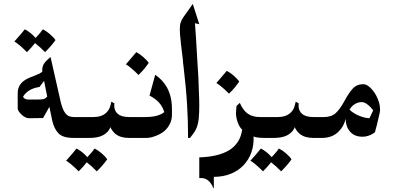

<svg xmlns="http://www.w3.org/2000/svg" viewBox="-20 -701 2012 976"><path d="M404 -106V0H352Q299 0 277 -23.5Q255 -47 246 -86L231 -158L199 -101L128 -100Q109 -100 89.5 -118.5Q70 -137 70 -150V-227Q70 -266 100 -289Q116 -302 148 -313Q180 -325 195 -336Q193 -361 203.5 -377Q214 -393 237 -411L289 -181Q298 -145 311 -127Q321 -114 332 -110Q343 -106 357 -106ZM220 -210 204 -290 181 -259Q121 -250 97 -209Q105 -195 123 -195H170Q193 -195 202 -197.5Q211 -200 220 -210ZM106 -552Q137 -536 161 -508Q188 -537 198 -552Q216 -543 234.5 -527Q253 -511 262 -497Q238 -464 209 -436Q183 -463 158 -482Q141 -460 117 -436Q76 -477 53 -490Q95 -537 106 -552Z M369 54Q400 70 424 98Q451 69 461 54Q479 63 497.5 79Q516 95 525 109Q501 142 472 170Q446 143 421 124Q404 146 380 170Q339 129 316 116Q358 69 369 54Z M680 -106V0H633Q592 0 566 -21Q549 -36 541 -55Q540 -50 534.5 -41Q529 -32 519 -24Q491 0 436 0H387Q365 0 349.5 -15.5Q334 -31 334 -53Q334 -75 349.5 -90.5Q365 -106 387 -106H455Q496 -106 519 -127Q532 -139 537.5 -153Q543 -167 546 -184L561 -176Q558 -140 578 -123Q596 -106 637 -106Z M736 -381Q727 -368 715 -353Q703 -338 684 -320Q643 -361 620 -374Q662 -422 673 -436Q690 -427 708.5 -411Q727 -395 736 -381Z M854 -117Q854 -93 844 -72.5Q834 -52 820 -39Q802 -22 774 -11Q746 0 727 0H663Q641 0 625.5 -15.5Q610 -31 610 -53Q610 -75 625.5 -90.5Q641 -106 663 -106H719Q767 -106 795 -119Q807 -124 815 -131Q800 -185 740 -215L769 -321Q808 -294 829 -256Q854 -210 854 -148Z M993 -578 971 -583Q975 -538 983 -395Q990 -297 991 -234Q993 -194 993 -166Q993 -128 990 -96Q986 -62 975 -42Q969 -30 959 -17Q949 -4 946 0H936Q936 -91 931 -168Q926 -254 913 -363Q911 -374 909 -402Q898 -488 895 -528Q894 -537 894 -551Q894 -574 898.5 -587Q903 -600 911 -612L960 -681Z M1196 -286Q1187 -273 1175 -258Q1163 -243 1144 -225Q1103 -266 1080 -279Q1122 -327 1133 -341Q1150 -332 1168.5 -316Q1187 -300 1196 -286Z M1378 -106V0H1324Q1286 0 1269 -7Q1271 37 1257.5 74.5Q1244 112 1217 140Q1190 168 1151.5 183Q1113 198 1067 198V255H1064Q1057 234 1040 218Q1023 202 993 204V99Q1090 96 1146 62Q1202 26 1211 -42Q1195 -57 1186.5 -84.5Q1178 -112 1180 -134Q1180 -144 1182 -162L1199 -178Q1216 -139 1240.5 -122.5Q1265 -106 1302 -106Z M1306 54Q1337 70 1361 98Q1388 69 1398 54Q1416 63 1434.5 79Q1453 95 1462 109Q1438 142 1409 170Q1383 143 1358 124Q1341 146 1317 170Q1276 129 1253 116Q1295 69 1306 54Z M1617 -106V0H1570Q1529 0 1503 -21Q1486 -36 1478 -55Q1477 -50 1471.5 -41Q1466 -32 1456 -24Q1428 0 1373 0H1324Q1302 0 1286.5 -15.5Q1271 -31 1271 -53Q1271 -75 1286.5 -90.5Q1302 -106 1324 -106H1392Q1433 -106 1456 -127Q1469 -139 1474.5 -153Q1480 -167 1483 -184L1498 -176Q1495 -140 1515 -123Q1533 -106 1574 -106Z M1892 -216Q1912 -178 1912 -145Q1912 -136 1911 -131Q1895 -59 1886 -29Q1884 -27 1875.5 -21.5Q1867 -16 1853 -11Q1839 -6 1823 -6Q1781 -6 1759 -32.5Q1737 -59 1737 -97Q1728 -58 1701 -32Q1669 0 1618 0H1600Q1578 0 1562.5 -15.5Q1547 -31 1547 -53Q1547 -75 1562.5 -90.5Q1578 -106 1600 -106H1627Q1665 -106 1687 -126.5Q1709 -147 1730 -186Q1753 -229 1773.5 -251Q1794 -273 1827 -273Q1843 -273 1860.5 -257Q1878 -241 1892 -216ZM1877 -140Q1875 -143 1866.5 -153Q1858 -163 1844.5 -172.5Q1831 -182 1818 -182Q1800 -182 1783 -171.5Q1766 -161 1757 -143Q1776 -125 1804.5 -113Q1833 -101 1858 -100Z"/></svg>

Font: Katibeh
Style: Regular
Weight: 400
Designer: Arabic design by Kourosh Beigpour, Latin design by Eduardo Tunni, engineering by Lasse Fister
Version: Version 1.0010g